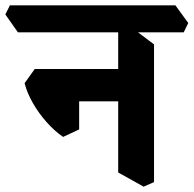

<svg xmlns="http://www.w3.org/2000/svg" viewBox="-67 -659 724 718"><path d="M470 39 375 -14V-581L420 -560L509 -493V22ZM169 -147Q138 -168 108 -201.5Q78 -235 56 -273.5Q34 -312 25 -348L63 -401H162L229 -357V-175ZM149 -280 118 -401H431L453 -280ZM0 -538 -47 -605 -30 -639H589L637 -573L620 -538Z"/></svg>

Font: Eczar SemiBold
Style: Regular
Weight: 600
Designer: Vaibhav Singh
Foundry: Rosetta Type Foundry
Version: Version 2.000